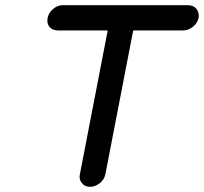

<svg xmlns="http://www.w3.org/2000/svg" viewBox="-20 -712 784 738"><path d="M326 6Q306 6 295 -8Q286 -19 286 -32Q286 -37 287 -42L394 -595H202Q182 -595 170 -609Q162 -619 162 -633Q162 -638 163 -643Q167 -663 184 -677.5Q201 -692 221 -692H703Q723 -692 735 -678Q744 -666 744 -651Q744 -647 743 -643Q739 -623 721.5 -609Q704 -595 684 -595H492L385 -42Q381 -22 363.5 -8Q346 6 326 6Z"/></svg>

Font: Bad Comic
Style: Italic
Weight: 400
Italic angle: -11°
Designer: GGBotNet
Foundry: GGBotNet
Version: 0.95